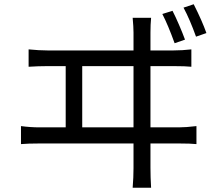

<svg xmlns="http://www.w3.org/2000/svg" viewBox="-20 -848 1040 906"><path d="M846 -812 894 -828Q934 -749 954 -692L905 -675Q876 -756 846 -812ZM746 -782 794 -797Q808 -770 825 -730.5Q842 -691 853 -661L804 -644Q773 -730 746 -782ZM907 -253V-168Q880 -171 824 -171H690V-57Q690 -11 693 38H606Q610 -11 610 -55V-171H167Q111 -171 79 -168V-253Q124 -247 167 -247H290V-536H204Q161 -536 115 -533V-615Q165 -610 204 -610H610V-694Q610 -720 606 -764H693Q690 -732 690 -694V-610H799Q840 -610 883 -615V-533Q856 -536 799 -536H690V-247H824Q857 -247 907 -253ZM610 -247V-536H368V-247Z"/></svg>

Font: Noto Sans SC
Style: Regular
Weight: 400
Designer: Ryoko NISHIZUKA ____ (kana & ideographs); Paul D. Hunt (Latin, Greek & Cyrillic); Wenlong ZHANG ___ (bopomofo); Sandoll 
Foundry: Adobe Systems Incorporated
Version: Version 1.004